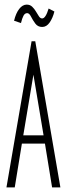

<svg xmlns="http://www.w3.org/2000/svg" viewBox="-20 -813 290 833"><path d="M206 0 175 -190H75L44 0H8L117 -634H133L242 0ZM125 -489 81 -226H169ZM191 -776 216 -763Q209 -735 195.5 -715.5Q182 -696 163 -696Q144 -696 133 -711Q122 -726 114.5 -741Q107 -756 98 -756Q88 -756 82 -745Q76 -734 71 -713L41 -723Q49 -756 63.5 -774.5Q78 -793 96 -793Q110 -793 119.5 -784Q129 -775 136 -763Q143 -751 149 -742Q155 -733 163 -733Q178 -733 191 -776Z"/></svg>

Font: Inconsolata UltraCondensed Light
Style: Regular
Weight: 300
Width: 1
Monospace: yes
Designer: Raph Levien, Cyreal, Brenton Simpson
Foundry: Raph Levien, Cyreal, Google
Version: Version 3.001; ttfautohint (v1.8.2.53-6de2)